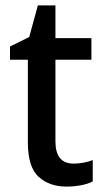

<svg xmlns="http://www.w3.org/2000/svg" viewBox="-20 -680 385 710"><path d="M252 -75Q270 -75 289 -78.5Q308 -82 323 -88V-9Q306 0 280 5Q254 10 226 10Q163 10 123 -26Q83 -62 83 -154V-459H17V-508L88 -543L120 -660H185V-539H318V-459H185V-157Q185 -75 252 -75Z"/></svg>

Font: Noto Sans Kannada SemiCondensed Medium
Style: Regular
Weight: 500
Width: 4
Designer: Jelle Bosma - Monotype Design Team
Foundry: Monotype Imaging Inc.
Version: Version 2.005; ttfautohint (v1.8.4.7-5d5b)